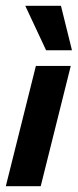

<svg xmlns="http://www.w3.org/2000/svg" viewBox="-25 -645 269 665"><path d="M-4.9 0 99.3 -416.7H220.1L116 0ZM134.7 -470.8 62.5 -625H186.1L224.3 -470.8Z"/></svg>

Font: Afacad
Style: Italic
Weight: 400
Italic angle: -14°
Designer: Kristian Moeller
Foundry: Dicotype
Version: Version 1.000